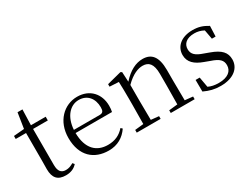

<svg xmlns="http://www.w3.org/2000/svg" viewBox="-62 -1155 2150 1657"><g transform="rotate(-30 1013.0 -326.5)"><path d="M234 14C283 14 320 -2 347 -33L333 -50C306 -35 286 -26 256 -26C211 -26 187 -53 187 -116V-475H334V-512H187L192 -667H143L119 -514L14 -505V-475H117V-201C117 -165 116 -146 116 -115C116 -28 153 14 234 14Z M662 14C750 14 815 -26 859 -91L844 -105C802 -57 750 -32 680 -32C568 -32 489 -102 487 -261H850C854 -277 856 -297 856 -321C856 -438 780 -526 654 -526C523 -526 412 -420 412 -254C412 -74 517 14 662 14ZM488 -292C496 -418 566 -495 652 -495C738 -495 787 -431 787 -346C787 -309 778 -292 745 -292Z M1370 0H1523V-27L1444 -35L1442 -227V-338C1442 -474 1392 -526 1306 -526C1240 -526 1172 -494 1103 -417L1098 -515L1085 -523L941 -486V-461L1031 -456C1033 -406 1034 -353 1034 -285V-227L1032 -36L946 -27V0H1184V-27L1106 -35L1104 -227V-384C1174 -455 1234 -475 1277 -475C1337 -475 1373 -440 1373 -339V-227L1371 -36L1285 -27V0Z M1777 14C1910 14 1977 -53 1977 -135C1977 -204 1939 -248 1838 -284L1789 -302C1717 -326 1686 -353 1686 -403C1686 -456 1725 -494 1803 -494C1835 -494 1865 -487 1896 -470L1913 -378H1950L1954 -482C1905 -512 1863 -526 1804 -526C1688 -526 1623 -463 1623 -382C1623 -309 1673 -267 1753 -238L1804 -219C1886 -192 1912 -164 1912 -115C1912 -57 1866 -17 1776 -17C1733 -17 1701 -24 1672 -38L1654 -140H1613L1614 -24C1668 1 1714 14 1777 14Z"/></g></svg>

Font: Noto Serif SC Light
Style: Regular
Weight: 300
Designer: Ryoko NISHIZUKA 西塚涼子 (kana & ideographs); Frank Grießhammer (Latin, Greek & Cyrillic); Wenlong ZHANG 张文龙 (bopomofo); San
Foundry: Adobe
Version: Version 2.001;hotconv 1.1.0;makeotfexe 2.6.0